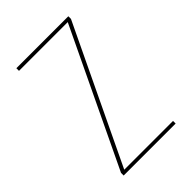

<svg xmlns="http://www.w3.org/2000/svg" viewBox="-215 -832 930 930"><g transform="rotate(-45 250.0 -367.5)"><path d="M72 0V-18L406 -717H72V-735H428V-717L94 -18H428V0Z"/></g></svg>

Font: Iosevka SS18 Thin
Style: Regular
Weight: 100
Monospace: yes
Designer: Belleve Invis
Foundry: Belleve Invis
Version: Version 25.1.1; ttfautohint (v1.8.4)